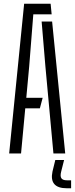

<svg xmlns="http://www.w3.org/2000/svg" viewBox="-20 -820 400 1026"><path d="M29 0 109 -800H250.5L256 -743.5H158L136 -465L120.5 -297.5H208L193 -241H115L92.5 0ZM265.5 0 222.5 -466.5 202.5 -705H258.5L328.5 0ZM360 186H336.5Q289.5 186 270.2 163.5Q251 141 260.5 96.5L275.5 35H322.5L307 96.5Q300.5 121.5 308 132.5Q315.5 143.5 337.5 143.5H360Z"/></svg>

Font: Big Shoulders Stencil Text Thin Light
Style: Regular
Weight: 300
Version: Version 2.001